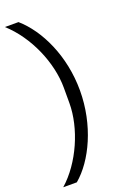

<svg xmlns="http://www.w3.org/2000/svg" viewBox="-174 -817 678 1010"><g transform="rotate(-20 165.0 -311.5)"><path d="M252 -312C252 -505 172 -672 71 -760H-5C106 -660 177 -494 177 -354V-268C177 -128 104 41 -5 137H71C170 54 252 -118 252 -312Z"/></g></svg>

Font: IBMKR
Style: Regular
Weight: 400
Designer: Mike Abbink; Paul van der Laan; Pieter van Rosmalen; Wujin Sim; Chorong Kim; Dohee Lee;
Foundry: Sandoll Inc.
Version: Version 1.002